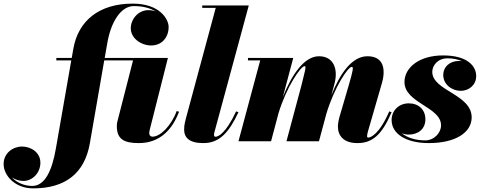

<svg xmlns="http://www.w3.org/2000/svg" viewBox="-220 -780 2669 1060"><path d="M768.5 -163 755.5 -167C724.5 -83.5 664 -25.5 622.5 -25.5C610 -25.5 604 -34 604 -44.5C604 -49.5 605 -57 606.5 -63L707 -460H358L372 -540C392.5 -661.5 448.5 -746.5 519 -746.5C571.5 -746.5 611.5 -734 640.5 -716.5C627.5 -721.5 613.5 -724 600 -724C542 -724 502 -673.5 502 -623.5C502 -568.5 559.5 -529 614.5 -529C675 -529 711 -575 711 -631C711 -673 663.5 -760 512.5 -760C327.5 -760 212 -665.5 185 -511.5L176 -460H91V-446.5H173.5L88.5 40C67.5 161 28.5 246.5 -42 246.5C-87.5 246.5 -127.5 227.5 -154 200C-134.5 212 -112 219 -91 219C-40 219 3 173.5 3 118.5C3 58.5 -53 29 -98 29C-148.5 29 -200 65 -200 126C-200 188 -138 260 -37 260C143 260 247.5 174.5 276 11.5L355.5 -446.5H514.5L427 -105C425.5 -98.5 425 -88 425 -83C425 -12.5 464 10 546 10C662 10 730.5 -63 768.5 -163Z M1096.5 -160.5 1083.5 -165C1026 -41.5 983.5 -25 970 -25C964.5 -25 961.5 -28.5 961.5 -35.5C961.5 -40 962.5 -45.5 964 -51L1153.5 -750H896.5V-736.5H971L806 -125C803 -113 796.5 -90 796.5 -65.5C796.5 -19.5 825.5 10 902.5 10C992.5 10 1044 -49 1096.5 -160.5Z M1541 0 1581.5 -151C1625 -296 1700.5 -411 1722.5 -411C1733.5 -411 1727.5 -386 1705 -308L1655 -137C1650 -120.5 1645.5 -96.5 1645.5 -82C1645.5 -29 1678.5 10 1753.5 10C1835 10 1888 -34.5 1942 -160.5L1929 -165C1874.5 -39 1826.5 -20.5 1813 -20.5C1808 -20.5 1806.5 -24 1806.5 -28.5C1806.5 -35 1809 -47 1812 -56.5L1888 -319.5C1911.5 -400.5 1896.5 -469.5 1808.5 -469.5C1721 -469.5 1654.5 -368.5 1609.5 -254L1627 -319.5C1648 -400 1621 -469.5 1541 -469.5C1457 -469.5 1388 -361.5 1341.5 -244L1399 -460H1149V-446.5H1216.5L1096.5 0H1276.5L1317.5 -154.5C1361 -298.5 1440 -415 1462 -415C1473 -415 1463 -387 1444 -308L1361.5 0Z M2384 -132C2384 -260 2166.5 -278.5 2166.5 -383.5C2166.5 -417 2195 -458 2251 -458C2282 -458 2308.5 -452 2330 -442.5C2325 -443 2319.5 -443.5 2314 -443.5C2261.5 -443.5 2227 -409.5 2227 -366.5C2227 -314 2274.5 -278.5 2324 -278.5C2367.5 -278.5 2409 -309.5 2409 -360.5C2409 -412.5 2364 -474 2226 -474C2093 -474 2013 -406 2013 -327C2013 -211 2215 -190 2215 -88C2215 -47 2177.5 -5 2127 -5C2076 -5 2029 -19 1998 -44.5C2010 -39.5 2023 -37 2036.5 -37C2086.5 -37 2128.5 -66 2128.5 -121.5C2128.5 -176 2089.5 -209.5 2037 -209.5C1980.5 -209.5 1942 -168 1942 -117.5C1942 -43 2018.5 10 2147.5 10C2294 10 2384 -48 2384 -132Z"/></svg>

Font: Bodoni* 16pt Fatface
Style: Italic
Weight: 900
Italic angle: -13°
Version: Version 2.3